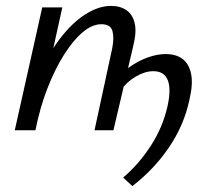

<svg xmlns="http://www.w3.org/2000/svg" viewBox="-20 -441 697 650"><path d="M49 0Q72 -99 106.5 -177Q141 -255 182.5 -309.5Q224 -364 269 -392.5Q314 -421 356 -421Q387 -421 408 -406.5Q429 -392 436 -362.5Q443 -333 431 -285L364 0H300L360 -278Q367 -314 360.5 -336.5Q354 -359 323 -359Q292 -359 259.5 -331.5Q227 -304 196 -254.5Q165 -205 140 -140.5Q115 -76 100 0ZM30 0 123 -416H191L99 0ZM428 189 397 160Q450 115 490.5 52.5Q531 -10 547 -81Q560 -139 548 -169.5Q536 -200 499 -200Q471 -200 440 -182Q409 -164 388 -134L360 -159Q386 -191 417 -213Q448 -235 480 -246.5Q512 -258 541 -258Q576 -258 598 -241.5Q620 -225 627 -190.5Q634 -156 621 -102Q603 -17 552 58Q501 133 428 189Z"/></svg>

Font: Ysabeau Infant Medium
Style: Italic
Weight: 500
Italic angle: -12°
Designer: Christian Thalmann (Catharsis Fonts)
Version: Version 2.001;gftools[0.9.30]; featfreeze: ss01,ss02,lnum